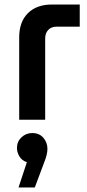

<svg xmlns="http://www.w3.org/2000/svg" viewBox="-20 -530 384 850"><path d="M65 0V-365Q65 -433 103.5 -471.5Q142 -510 210 -510H333V-412H231Q207 -412 193.5 -397.5Q180 -383 180 -360V0ZM62 300 99 188Q77 181 66 162.5Q55 144 55 125Q55 97 75 78Q95 59 123 59Q154 59 172 80Q190 101 190 129Q190 153 176 188L134 300Z"/></svg>

Font: MuseoModerno Medium
Style: Regular
Weight: 500
Designer: Pablo Cosgaya, Héctor Gatti, Marcela Romero, and the Authors of The MuseoModerno Project.
Foundry: Omnibus-Type Team
Version: Version 1.001